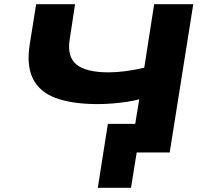

<svg xmlns="http://www.w3.org/2000/svg" viewBox="-20 -725 978 913"><path d="M603 168H445L493 -136H727L705 0H630ZM601 0 642 -253Q618 -246 585 -241Q552 -236 515.5 -233Q479 -230 446 -230Q323 -230 245 -259Q167 -288 136 -352Q105 -416 122 -518L152 -705H337L311 -535Q299 -454 344.5 -417.5Q390 -381 496 -381Q533 -381 576 -386.5Q619 -392 666 -403L713 -705H899L787 0Z"/></svg>

Font: Nunito Sans 7pt Expanded ExtraBold
Style: Italic
Weight: 800
Width: 7
Italic angle: -9°
Designer: Vernon Adams
Foundry: Vernon Adams
Version: Version 3.101;gftools[0.9.27]